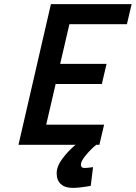

<svg xmlns="http://www.w3.org/2000/svg" viewBox="-20 -705 661 935"><path d="M318 -587 273 -394H499L476 -296H251L205 -98H487L464 0H449Q425 19 399.5 49Q374 79 374 97Q374 113 391 113Q405 113 433 109L422 200Q367 210 334 210Q297 210 276.5 191.5Q256 173 256 139Q256 105 284 67.5Q312 30 348 0H70L228 -685H621L598 -587Z"/></svg>

Font: Cairo SemiBold
Style: Italic
Weight: 600
Italic angle: -13°
Designer: Mohamed Gaber, Accademia di Belle Arti di Urbino and others
Foundry: Kief Type Foundry, Accademia di Belle Arti di Urbino and others
Version: Version 3.011